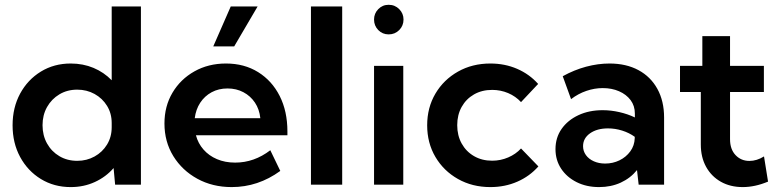

<svg xmlns="http://www.w3.org/2000/svg" viewBox="-20 -759 3201 789"><path d="M559.1 0H453.1L446.8 -68.4Q415 -31.7 369.6 -11Q324.2 9.8 270.5 9.8Q202.1 9.8 147.9 -23.4Q93.8 -56.6 62.7 -114Q31.7 -171.4 31.7 -244.1Q31.7 -316.9 62.7 -374.3Q93.8 -431.6 147.9 -464.8Q202.1 -498 270.5 -498Q321.3 -498 364.3 -480Q407.2 -461.9 439 -429.2V-732.4H559.1ZM297.4 -98.1Q336.4 -98.1 368.7 -116Q400.9 -133.8 419.9 -165Q439 -196.3 439 -236.3V-253.4Q439 -293 419.9 -324Q400.9 -355 368.7 -372.8Q336.4 -390.6 297.4 -390.6Q256.3 -390.6 224.1 -371.3Q191.9 -352.1 173.3 -319.1Q154.8 -286.1 154.8 -244.6Q154.8 -202.6 173.3 -169.4Q191.9 -136.2 224.1 -117.2Q256.3 -98.1 297.4 -98.1Z M1131.8 -56.6Q1040.5 9.8 932.1 9.8Q853.5 9.8 791 -24.4Q728.5 -58.6 692.1 -117.7Q655.8 -176.8 655.8 -251.5Q655.8 -322.3 688.7 -377.9Q721.7 -433.6 779.1 -465.8Q836.4 -498 908.7 -498Q983.9 -498 1040.8 -462.6Q1097.7 -427.2 1129.4 -364.5Q1161.1 -301.8 1161.1 -218.8V-203.1H785.2Q793.9 -169.9 816.2 -144.5Q838.4 -119.1 871.6 -105Q904.8 -90.8 946.3 -90.8Q1024.4 -90.8 1090.8 -141.6ZM780.3 -273.4H1049.8Q1045.9 -310.1 1027.6 -337.4Q1009.3 -364.7 980.2 -380.1Q951.2 -395.5 915 -395.5Q878.4 -395.5 849.6 -379.9Q820.8 -364.3 802.7 -336.7Q784.7 -309.1 780.3 -273.4ZM942.4 -568.4H856.4L928.2 -732.4H1038.6Z M1386.2 0H1257.8V-732.4H1386.2Z M1577.1 -617.7Q1551.8 -617.7 1534.4 -635.5Q1517.1 -653.3 1517.1 -678.7Q1517.1 -703.6 1534.4 -721.4Q1551.8 -739.3 1577.1 -739.3Q1603 -739.3 1620.6 -721.4Q1638.2 -703.6 1638.2 -678.7Q1638.2 -653.3 1620.6 -635.5Q1603 -617.7 1577.1 -617.7ZM1637.2 0H1517.1V-488.3H1637.2Z M2192.4 -75.2Q2156.7 -34.7 2106 -12.5Q2055.2 9.8 1995.1 9.8Q1920.9 9.8 1862.1 -23.4Q1803.2 -56.6 1769.3 -114Q1735.4 -171.4 1735.4 -244.1Q1735.4 -316.9 1769.3 -374.3Q1803.2 -431.6 1862.1 -464.8Q1920.9 -498 1995.1 -498Q2054.7 -498 2105.2 -476.1Q2155.8 -454.1 2191.4 -414.1L2121.1 -339.4Q2099.1 -363.3 2068.1 -376.5Q2037.1 -389.6 2002.4 -389.6Q1960.4 -389.6 1928 -371.1Q1895.5 -352.5 1877.2 -319.8Q1858.9 -287.1 1858.9 -244.6Q1858.9 -202.1 1877.2 -169.2Q1895.5 -136.2 1928 -117.4Q1960.4 -98.6 2002.4 -98.6Q2037.1 -98.6 2068.4 -112.1Q2099.6 -125.5 2121.1 -148.9Z M2709 0H2604.5L2597.7 -60.1Q2570.8 -26.9 2530.8 -8.5Q2490.7 9.8 2441.9 9.8Q2390.1 9.8 2349.6 -10.5Q2309.1 -30.8 2285.9 -65.9Q2262.7 -101.1 2262.7 -146Q2262.7 -193.4 2287.8 -229.2Q2313 -265.1 2356.7 -285.6Q2400.4 -306.2 2456.5 -306.2Q2490.7 -306.2 2525.1 -298.3Q2559.6 -290.5 2588.9 -276.4V-292Q2588.9 -324.2 2571.3 -347.7Q2553.7 -371.1 2523.9 -384Q2494.1 -397 2457 -397Q2423.3 -397 2389.6 -385.5Q2356 -374 2326.7 -351.6L2292.5 -445.8Q2339.4 -471.7 2388.4 -484.9Q2437.5 -498 2484.4 -498Q2553.2 -498 2603.5 -470.9Q2653.8 -443.8 2681.4 -393.8Q2709 -343.8 2709 -275.9ZM2466.8 -86.9Q2498.5 -86.9 2525.6 -100.1Q2552.7 -113.3 2570.1 -137Q2587.4 -160.6 2588.4 -191.4V-196.8Q2565.4 -213.4 2536.6 -222.4Q2507.8 -231.4 2478.5 -231.4Q2433.6 -231.4 2404.8 -211.2Q2376 -190.9 2376 -158.2Q2376 -138.2 2387.7 -121.8Q2399.4 -105.5 2420.2 -96.2Q2440.9 -86.9 2466.8 -86.9Z M3136.2 -12.7Q3082.5 9.8 3032.2 9.8Q2981 9.8 2942.1 -12.2Q2903.3 -34.2 2881.6 -73.5Q2859.9 -112.8 2859.9 -165V-380.9H2774.4V-488.3H2866.2V-610.4H2980V-488.3H3119.1V-380.9H2980V-187Q2980 -145.5 3002.7 -121.6Q3025.4 -97.7 3059.6 -97.7Q3089.8 -97.7 3119.6 -116.2Z"/></svg>

Font: Kumbh Sans SemiBold
Style: Regular
Weight: 600
Version: Version 1.005